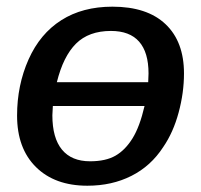

<svg xmlns="http://www.w3.org/2000/svg" viewBox="-20 -558 614 587"><path d="M542.5 -333.5Q542.5 -274.4 526.1 -213.9Q509.8 -153.3 479 -108.4Q441.4 -50.3 381.8 -20.3Q322.3 9.8 247.1 9.8Q147.5 9.8 89.8 -47.4Q32.2 -104.5 32.2 -204.6Q32.2 -297.4 67.4 -376.5Q102.5 -455.1 167.5 -496.3Q232.4 -537.6 323.7 -537.6Q429.7 -537.6 486.1 -484.1Q542.5 -430.7 542.5 -333.5ZM434.1 -333.5Q434.1 -397.9 405.3 -430.7Q376.5 -463.4 319.3 -463.4Q251.5 -463.4 212.4 -424.6Q173.3 -385.7 153.8 -306.6H433.1ZM140.1 -205.6Q140.1 -136.2 169.4 -100.6Q198.7 -64.9 255.4 -64.9Q303.2 -64.9 333 -82Q362.8 -99.1 385 -134.8Q407.2 -170.4 421.9 -233.9H141.6Z"/></svg>

Font: Arimo Medium
Style: Italic
Weight: 500
Italic angle: -12°
Designer: Steve Matteson
Foundry: Monotype Imaging Inc.
Version: Version 1.33